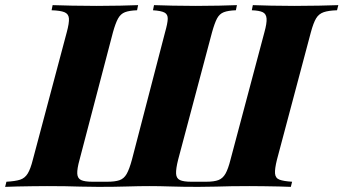

<svg xmlns="http://www.w3.org/2000/svg" viewBox="-66 -728 1338 748"><path d="M516 -3Q477 -3 429.5 -1.5Q382 0 318 0Q277 0 247 -1Q217 -2 187.5 -2.5Q158 -3 117 -3Q91 -3 60 -2.5Q29 -2 1 -1.5Q-27 -1 -46 0L-41 -20Q-6 -22 12.5 -28Q31 -34 42 -52Q53 -70 62 -106L194 -602Q204 -639 202.5 -656.5Q201 -674 185 -680.5Q169 -687 135 -688L139 -708Q168 -707 215 -706Q262 -705 311 -705Q359 -705 402 -706Q445 -707 472 -708L468 -688Q438 -687 421 -680.5Q404 -674 394 -656Q384 -638 374 -602L244 -106Q234 -70 235 -51.5Q236 -33 250 -26.5Q264 -20 294 -20H352Q382 -20 399.5 -26Q417 -32 427.5 -50.5Q438 -69 448 -106L577 -602Q587 -637 587.5 -654.5Q588 -672 575 -679Q562 -686 530 -688L534 -708Q562 -707 606.5 -706Q651 -705 697 -705Q744 -705 787 -706Q830 -707 857 -708L853 -688Q823 -687 806 -680.5Q789 -674 779.5 -656Q770 -638 760 -602L628 -106Q619 -70 620 -51.5Q621 -33 635 -26.5Q649 -20 679 -20H737Q768 -20 785 -26.5Q802 -33 812.5 -51.5Q823 -70 832 -106L964 -602Q974 -638 972.5 -656Q971 -674 957.5 -680.5Q944 -687 915 -688L919 -708Q947 -707 990 -706Q1033 -705 1080 -705Q1130 -705 1176.5 -706Q1223 -707 1252 -708L1247 -688Q1214 -687 1195 -680.5Q1176 -674 1165.5 -656.5Q1155 -639 1145 -602L1013 -106Q1004 -70 1005.5 -52Q1007 -34 1023 -28Q1039 -22 1072 -20L1067 0Q1049 -1 1021 -1.5Q993 -2 962.5 -2.5Q932 -3 906 -3Q866 -3 836 -2.5Q806 -2 776 -1Q746 0 706 0Q643 0 599 -1.5Q555 -3 516 -3Z"/></svg>

Font: Playfair Display ExtraBold
Style: Italic
Weight: 800
Italic angle: -14°
Designer: Claus Eggers Sørensen
Foundry: Claus Eggers Sørensen
Version: Version 1.203